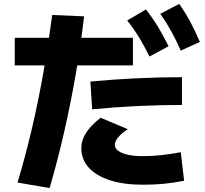

<svg xmlns="http://www.w3.org/2000/svg" viewBox="-20 -875 1040 975"><path d="M69 52Q109 -82 141.5 -220Q174 -358 199.5 -502.5Q225 -647 245 -799L407 -792Q390 -645 364.5 -497.5Q339 -350 306 -205.5Q273 -61 232 80ZM705 63Q608 63 538.5 40.5Q469 18 431 -23.5Q393 -65 393 -123Q393 -163 417 -200.5Q441 -238 491 -277L629 -219Q597 -198 580 -177.5Q563 -157 563 -140Q563 -122 580.5 -109Q598 -96 630 -89Q662 -82 705 -82Q751 -82 797.5 -87Q844 -92 898 -102L915 43Q858 54 809.5 58.5Q761 63 705 63ZM55 -543V-683H655V-543ZM439 -461Q558 -472 673.5 -477.5Q789 -483 904 -483V-342Q791 -342 677.5 -336.5Q564 -331 448 -320ZM739 -588Q713 -641 686.5 -684.5Q660 -728 626 -771L721 -827Q755 -784 782.5 -738.5Q810 -693 836 -640ZM898 -618Q874 -672 849.5 -716.5Q825 -761 794 -805L890 -855Q922 -810 946.5 -764Q971 -718 995 -662Z"/></svg>

Font: M PLUS 1 ExtraBold
Style: Regular
Weight: 800
Designer: Coji Morishita
Foundry: UNDERFOREST DESIGN
Version: Version 1.001